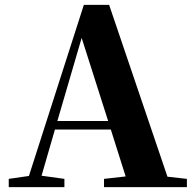

<svg xmlns="http://www.w3.org/2000/svg" viewBox="-20 -770 801 790"><path d="M216 -272 316 -614 425 -272ZM669 -43 429 -750H325L99 -46L16 -34V0H245V-34L151 -47L206 -237H436L497 -44L408 -34V0H749V-34Z"/></svg>

Font: Noto Serif TC Black
Style: Regular
Weight: 900
Version: Version 1.001;PS 1.001;hotconv 16.6.54;makeotf.lib2.5.65590